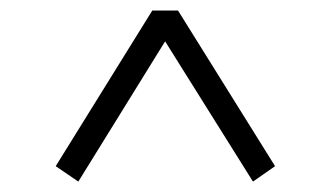

<svg xmlns="http://www.w3.org/2000/svg" viewBox="-20 -562 628 365"><path d="M128.9 -216.8 85.9 -246.1 269.5 -542H318.4L502.9 -246.1L460.9 -216.8L293.9 -483.4Z"/></svg>

Font: Bpmf GenYo Min B
Style: B
Weight: 700
Foundry: But Ko
Version: Version 1.320